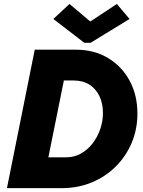

<svg xmlns="http://www.w3.org/2000/svg" viewBox="-20 -978 745 998"><path d="M16.1 0 160.6 -719.7H374.5Q469.7 -719.7 541.7 -676.3Q613.8 -632.8 654.1 -557.9Q694.3 -482.9 694.3 -387.7Q694.3 -306.6 664.8 -236.3Q635.3 -166 582 -112.8Q528.8 -59.6 457 -29.8Q385.3 0 300.3 0ZM231.4 -160.2H322.8Q365.2 -160.2 400.4 -179.7Q435.5 -199.2 461.2 -232.4Q486.8 -265.6 501 -306.9Q515.1 -348.1 515.1 -391.1Q515.1 -439.5 497.3 -477.5Q479.5 -515.6 445.6 -537.6Q411.6 -559.6 362.8 -559.6H312ZM418.5 -755.4 257.3 -879.4 341.3 -957.5 447.3 -867.7H451.7L587.4 -957.5L653.3 -879.4L450.7 -755.4Z"/></svg>

Font: Reddit Sans Black
Style: Italic
Weight: 900
Italic angle: -11.25°
Designer: Stephen Hutchings
Version: Version 1.013